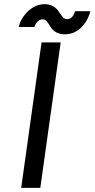

<svg xmlns="http://www.w3.org/2000/svg" viewBox="-20 -904 455 924"><path d="M82 0H174L272 -700H180ZM293 -739Q336 -739 369 -770Q402 -801 415 -850H341Q330 -812 303 -812Q289 -812 281 -823Q277 -828 272.5 -834.5Q268 -841 263 -848Q239 -884 194 -884Q152 -883 117 -852Q81 -819 70 -774H145Q159 -811 186 -811Q198 -811 206 -800Q210 -795 214.5 -788.5Q219 -782 223 -775Q245 -739 293 -739Z"/></svg>

Font: Unageo
Style: Medium-Italic
Weight: 500
Designer: Richard Sepsi
Foundry: Richard Sepsi
Version: Version 2.000